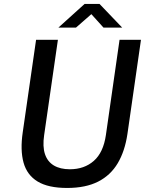

<svg xmlns="http://www.w3.org/2000/svg" viewBox="-20 -920 726 950"><path d="M312 10Q218.5 10 166 -22Q113.5 -54 96.5 -115.5Q79.5 -177 92.5 -265.5L158.5 -723H266.5L198.5 -252Q190 -195 202.5 -157.5Q215 -120 246.5 -101.2Q278 -82.5 325.5 -82.5Q397 -82.5 444.2 -124Q491.5 -165.5 504 -252L571.5 -723H677.5L610.5 -257Q598 -172.5 562.8 -112.8Q527.5 -53 465.8 -21.5Q404 10 312 10ZM269 -783.5 398.5 -900.5H472.5L584.5 -783.5H492L432 -850L356 -783.5Z"/></svg>

Font: Public Sans Thin Medium
Style: Italic
Weight: 500
Italic angle: -8°
Version: Version 2.001